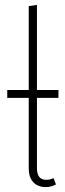

<svg xmlns="http://www.w3.org/2000/svg" viewBox="-20 -759 269 789"><path d="M220.2 -356.9H131.8V-67.9Q131.8 -20 169.9 -20Q184.6 -20 200.2 -26.9L210 -1Q189.5 9.8 167 9.8Q135.7 9.8 116.9 -10.3Q98.1 -30.3 98.1 -66.9V-356.9H9.8V-389.2H98.1V-733.9L131.8 -738.8V-389.2H220.2Z"/></svg>

Font: Fira Sans Compressed UltraLight
Style: Regular
Weight: 200
Width: 1
Designer: Carrois Corporate & Edenspiekermann AG
Foundry: Carrois Corporate GbR & Edenspiekermann AG
Version: Version 4.203;PS 004.203;hotconv 1.0.88;makeotf.lib2.5.64775